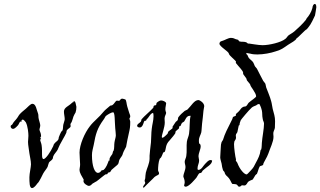

<svg xmlns="http://www.w3.org/2000/svg" viewBox="-20 -924 1623 973"><path d="M366 -388C364 -395 363 -411 356 -411C355 -411 352 -410 352 -408C352 -407 352 -406 352 -406C347 -406 347 -404 344 -402C327 -385 304 -380 304 -358C304 -346 308 -332 308 -320C308 -314 304 -305 301 -293C299 -285 300 -271 297 -264C297 -262 291 -258 290 -256C285 -246 282 -239 279 -231C277 -228 278 -221 275 -216C269 -206 253 -201 250 -184C236 -153 211 -118 201 -118C188 -118 196 -154 191 -187C190 -197 185 -207 184 -212C184 -218 187 -220 187 -223C187 -224 184 -227 184 -229C184 -230 187 -231 187 -231H188C188 -233 188 -234 188 -236C188 -250 181 -258 180 -267C180 -272 184 -280 184 -289C184 -296 177 -317 177 -318C173 -332 176 -340 173 -348C165 -367 163 -398 144 -398C135 -398 121 -382 111 -373C104 -367 86 -353 79 -344C75 -340 72 -332 67 -326C57 -312 51 -310 42 -293C40 -290 34 -290 34 -284C34 -274 42 -271 46 -271C57 -271 68 -287 71 -289C75 -293 80 -308 83 -308C84 -308 86 -307 88 -307C89 -307 89 -308 89 -309C89 -310 89 -312 89 -313C89 -317 95 -318 96 -318C100 -318 109 -307 111 -304C121 -284 124 -250 124 -236C124 -224 122 -213 122 -205C122 -188 127 -167 129 -147C131 -130 137 -111 137 -91C137 -78 129 -44 129 -26C129 -1 129 29 142 29C153 29 164 13 169 6C180 -2 196 -41 199 -45C205 -56 216 -68 221 -78C224 -85 225 -94 228 -100C232 -107 241 -110 246 -118C249 -122 248 -128 250 -132C253 -142 266 -154 272 -165C276 -173 279 -183 283 -190C294 -212 308 -233 315 -249C318 -254 316 -259 319 -264C324 -272 338 -276 338 -285C338 -288 337 -291 337 -294C337 -298 342 -302 344 -308C348 -317 349 -325 352 -333C355 -341 360 -349 363 -354C366 -363 367 -373 367 -380C367 -383 367 -386 366 -388Z M640 -307C640 -313 636 -319 636 -322C636 -327 640 -328 640 -333C641 -340 635 -349 633 -358L625 -384C621 -397 621 -415 615 -420C612 -422 603 -423 600 -424C588 -424 590 -413 582 -413C580 -413 576 -414 573 -414C565 -414 562 -400 549 -391C546 -389 541 -390 538 -388C526 -377 513 -368 505 -358C482 -329 455 -310 436 -285C409 -251 383 -190 383 -151C383 -130 386 -107 386 -91C386 -78 383 -72 383 -65C383 -45 395 -32 403 -16C404 -15 404 -14 404 -13C404 -11 403 -8 403 -6C403 7 425 18 429 18C443 18 443 8 455 3C459 0 464 -2 469 -5C476 -9 512 -41 517 -41C518 -41 521 -41 522 -41C525 -41 525 -46 527 -48C530 -51 535 -50 538 -52C540 -54 543 -60 545 -63C554 -72 576 -88 578 -92C582 -97 582 -107 585 -114C592 -128 601 -134 603 -147C606 -157 617 -175 619 -180C624 -205 627 -226 633 -249C638 -271 640 -280 640 -307ZM567 -238C567 -228 562 -216 560 -202C558 -189 560 -173 556 -161C551 -157 552 -149 549 -143C546 -138 535 -126 535 -117C535 -115 535 -113 535 -111C535 -109 532 -111 531 -110C525 -94 519 -75 505 -63C502 -61 497 -62 494 -60C491 -56 487 -48 476 -48C460 -48 446 -81 446 -138C446 -157 451 -170 455 -190C465 -246 473 -274 505 -318C510 -324 513 -333 516 -336C529 -346 546 -355 553 -355C563 -355 561 -308 564 -274C565 -261 567 -248 567 -238Z M1055 -111C1052 -112 1049 -113 1047 -113C1035 -113 1027 -100 1019 -93C1009 -83 1001 -63 985 -63C981 -63 981 -68 981 -71C981 -85 989 -97 989 -109C989 -117 986 -125 986 -131C986 -150 997 -166 997 -183C997 -196 990 -194 989 -198C988 -203 988 -208 988 -212C988 -229 997 -240 1000 -253C1002 -262 1002 -279 1004 -297C1007 -320 1009 -339 1011 -362C1012 -373 1015 -381 1015 -386C1015 -403 992 -417 986 -417C964 -417 950 -388 931 -370C927 -366 922 -366 916 -362C907 -355 891 -340 884 -330C881 -326 883 -319 880 -315C878 -311 872 -309 869 -304C864 -296 854 -282 854 -281C854 -280 855 -278 855 -276C855 -272 836 -261 833 -257C831 -254 831 -249 829 -246C821 -238 809 -226 803 -226C801 -226 800 -227 800 -230C800 -242 815 -279 815 -303C815 -310 814 -317 814 -323C814 -336 821 -343 822 -352C822 -354 818 -362 818 -370C818 -382 822 -394 822 -400C822 -408 806 -415 796 -415C789 -415 778 -407 774 -403C772 -400 773 -395 771 -392C768 -389 762 -391 760 -388C757 -386 759 -380 756 -377C737 -356 713 -338 697 -319C696 -316 696 -311 694 -308C689 -301 675 -296 675 -287C675 -279 685 -278 688 -278C707 -278 707 -312 714 -312C715 -312 717 -312 718 -312C721 -312 722 -317 723 -319C736 -330 741 -349 756 -352C758 -346 758 -340 758 -334C758 -313 751 -292 749 -271C746 -249 747 -225 745 -202C743 -182 738 -146 738 -135C738 -131 738 -127 738 -121C738 -95 724 -71 719 -49C717 -41 717 -29 716 -20C715 -15 713 -12 713 -9C713 -3 716 -1 716 3C716 9 705 17 705 24C705 25 706 27 709 27C719 17 729 6 745 -9C749 -12 757 -21 763 -27C773 -36 786 -36 786 -45C786 -53 781 -55 781 -62C781 -77 783 -104 789 -118C789 -120 795 -124 796 -126C802 -136 804 -144 807 -151C808 -152 814 -153 815 -155C823 -172 817 -190 840 -213C848 -221 869 -248 869 -250C869 -252 869 -254 869 -255C869 -261 888 -271 888 -276C888 -278 887 -280 887 -281C887 -284 893 -284 895 -286C897 -290 899 -297 902 -301C905 -304 910 -305 913 -308C919 -315 924 -337 941 -337C943 -337 944 -337 946 -337C939 -310 943 -277 938 -246C936 -232 929 -220 927 -206C924 -183 928 -157 924 -133C923 -124 916 -113 916 -104C916 -95 920 -87 920 -78C920 -62 910 -44 909 -31C909 -25 916 -16 916 -1C916 7 913 12 913 16C913 19 916 22 921 22C939 22 970 -18 975 -23C981 -32 985 -41 989 -45C992 -48 997 -46 1000 -49C1004 -51 1005 -58 1008 -60C1029 -80 1055 -90 1055 -111Z M1576 -844C1577 -844 1583 -888 1583 -887C1583 -899 1580 -904 1575 -904C1570 -904 1564 -896 1563 -883C1558 -863 1545 -843 1534 -831C1532 -828 1532 -825 1529 -822C1513 -802 1489 -780 1472 -765C1460 -755 1450 -751 1440 -743C1435 -738 1432 -731 1426 -727C1405 -709 1344 -695 1311 -695C1288 -695 1249 -703 1244 -703C1242 -703 1241 -703 1239 -703C1234 -703 1231 -709 1227 -710C1216 -714 1203 -711 1194 -714C1192 -714 1188 -720 1187 -722C1183 -724 1179 -724 1176 -725C1166 -729 1162 -732 1150 -732C1137 -732 1118 -720 1110 -718C1099 -714 1094 -715 1092 -703C1092 -688 1138 -664 1140 -652C1140 -643 1176 -617 1176 -611C1176 -609 1175 -607 1175 -606C1175 -605 1175 -605 1176 -604C1189 -587 1212 -565 1212 -556C1212 -555 1212 -553 1212 -551C1212 -545 1230 -529 1230 -521C1230 -514 1248 -501 1249 -492C1249 -486 1278 -453 1278 -436C1278 -430 1253 -415 1241 -404C1237 -401 1233 -390 1227 -386C1223 -383 1217 -385 1212 -382C1203 -378 1199 -370 1194 -364C1188 -356 1175 -347 1175 -345C1175 -343 1176 -341 1176 -340C1176 -336 1162 -333 1161 -331C1159 -329 1159 -323 1157 -320C1130 -266 1120 -248 1110 -215C1109 -213 1104 -206 1103 -204C1100 -195 1099 -187 1099 -179C1099 -164 1096 -145 1096 -126C1096 -118 1102 -100 1103 -95C1105 -81 1106 -74 1110 -62C1112 -57 1116 -56 1118 -51C1122 -34 1130 -34 1140 -21C1148 -11 1153 4 1157 8C1160 9 1172 8 1179 11C1187 15 1183 22 1194 22C1200 22 1202 15 1207 15C1210 15 1215 16 1218 16C1230 16 1233 1 1238 -3C1249 -12 1263 -12 1263 -18C1263 -17 1272 -33 1274 -36C1276 -39 1280 -41 1282 -43C1288 -56 1290 -70 1296 -80C1300 -85 1314 -84 1314 -91C1314 -99 1334 -127 1340 -146C1349 -174 1366 -205 1366 -231C1366 -236 1365 -241 1365 -246C1364 -257 1372 -267 1373 -276C1373 -287 1374 -298 1374 -309C1374 -334 1368 -348 1362 -372C1359 -384 1358 -399 1354 -412C1348 -435 1337 -459 1329 -481C1327 -487 1327 -494 1325 -499C1323 -504 1317 -509 1314 -514C1301 -537 1294 -554 1282 -576C1279 -581 1274 -584 1271 -590C1268 -596 1266 -604 1263 -608C1258 -616 1248 -622 1241 -630C1238 -634 1236 -641 1234 -645C1232 -648 1228 -649 1228 -652C1228 -653 1229 -654 1230 -656C1237 -653 1242 -654 1249 -652C1259 -649 1271 -648 1284 -648C1315 -648 1352 -655 1378 -664C1408 -673 1415 -680 1440 -697C1456 -708 1479 -718 1483 -730C1491 -733 1527 -774 1535 -776C1550 -795 1554 -797 1576 -845C1576 -844 1576 -844 1576 -844ZM1318 -298C1318 -271 1309 -229 1307 -200C1306 -189 1307 -180 1304 -167C1303 -166 1300 -164 1300 -160C1298 -140 1287 -118 1278 -102C1266 -79 1267 -77 1249 -58C1240 -48 1232 -40 1230 -40C1218 -40 1195 -65 1183 -98C1181 -103 1175 -108 1175 -111C1175 -113 1176 -114 1176 -116C1172 -130 1166 -175 1166 -193C1166 -197 1167 -202 1168 -208C1170 -213 1176 -217 1176 -226C1176 -230 1175 -234 1175 -238C1175 -246 1182 -250 1183 -255C1186 -266 1187 -277 1190 -288C1190 -289 1194 -288 1194 -292C1194 -299 1197 -307 1201 -317C1201 -316 1201 -316 1201 -316C1200 -316 1240 -365 1256 -379C1263 -385 1272 -387 1278 -390C1280 -391 1285 -397 1294 -397C1295 -397 1303 -382 1307 -364C1310 -351 1308 -337 1311 -324C1313 -308 1317 -310 1318 -298Z"/></svg>

Font: Jim Nightshade
Style: Regular
Weight: 400
Designer: Astigmatic (AOETI)
Foundry: Astigmatic (AOETI)
Version: Version 1.000